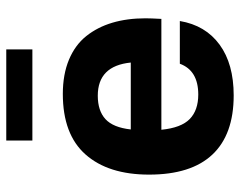

<svg xmlns="http://www.w3.org/2000/svg" viewBox="-98 -668 780 625"><g transform="rotate(-90 292.5 -356.0)"><path d="M298.8 -542Q362.3 -542 410.2 -522Q458 -502 487.1 -465.6Q516.1 -429.2 530.5 -380.9Q544.9 -332.5 544.9 -272.9Q544.9 -255.4 543 -221.2H182.1Q188.5 -156.7 217 -128.9Q245.6 -101.1 296.9 -101.1Q375 -101.1 397 -161.1H536.1Q522 -77.6 459.2 -31.7Q396.5 14.2 293.9 14.2Q166.5 14.2 101.3 -55.2Q36.1 -124.5 36.1 -261.2Q36.1 -394 101.6 -468Q167 -542 298.8 -542ZM147 -641.1V-726.1H443.8V-641.1ZM183.1 -320.8H400.9Q390.1 -428.2 293 -428.2Q244.1 -428.2 216.8 -403.3Q189.5 -378.4 183.1 -320.8Z"/></g></svg>

Font: Nacelle Bold
Style: Regular
Weight: 700
Designer: Sora Sagano
Foundry: Sora Sagano
Version: Version 1.000;FEAKit 1.0